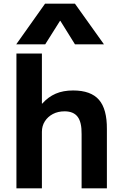

<svg xmlns="http://www.w3.org/2000/svg" viewBox="-20 -1020 655 1040"><path d="M69 0V-730H207V-459H209Q241 -495 281.5 -512.5Q322 -530 376 -530Q472 -530 516 -479.5Q560 -429 559 -320V0H422V-293Q423 -358 400.5 -387.5Q378 -417 330 -417Q294 -417 266.5 -402.5Q239 -388 223 -363Q207 -338 207 -306V0ZM68 -780 224 -1000H386L543 -780H386L307 -907H305L225 -780Z"/></svg>

Font: M PLUS 1
Style: Bold
Weight: 700
Designer: Coji Morishita
Foundry: UNDERFOREST DESIGN
Version: Version 1.001